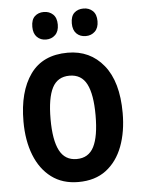

<svg xmlns="http://www.w3.org/2000/svg" viewBox="-53 -874 619 833"><g transform="rotate(-5 256.0 -457.0)"><path d="M472 -365Q472 -283 448 -219.5Q424 -156 376 -119.5Q328 -83 255 -83Q186 -83 138 -119Q90 -155 65 -218.5Q40 -282 40 -365Q40 -495 94 -570.5Q148 -646 257 -646Q354 -646 413 -573.5Q472 -501 472 -365ZM158 -365Q158 -274 181.5 -228.5Q205 -183 256 -183Q308 -183 331 -228Q354 -273 354 -365Q354 -456 331 -501Q308 -546 256 -546Q204 -546 181 -501.5Q158 -457 158 -365ZM114 -771Q114 -802 129.5 -816.5Q145 -831 169 -831Q193 -831 209 -816Q225 -801 225 -771Q225 -742 209 -726.5Q193 -711 169 -711Q145 -711 129.5 -726.5Q114 -742 114 -771ZM286 -771Q286 -802 301.5 -816.5Q317 -831 342 -831Q366 -831 382 -816Q398 -801 398 -771Q398 -742 382 -726.5Q366 -711 342 -711Q317 -711 301.5 -726.5Q286 -742 286 -771Z"/></g></svg>

Font: Noto Sans Kannada UI Condensed SemiBold
Style: Regular
Weight: 600
Width: 3
Designer: Jelle Bosma - Monotype Design Team
Foundry: Monotype Imaging Inc.
Version: Version 2.005; ttfautohint (v1.8.4.7-5d5b)